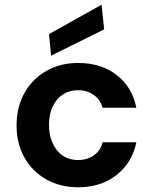

<svg xmlns="http://www.w3.org/2000/svg" viewBox="-20 -779 646 811"><path d="M310 12Q234 12 175 -21.5Q116 -55 83 -114Q50 -173 50 -249Q50 -327 83 -386Q116 -445 175 -479Q234 -513 310 -513Q407 -513 472.5 -462.5Q538 -412 556 -324H413Q404 -358 376 -378Q348 -398 309 -398Q274 -398 246.5 -380.5Q219 -363 203 -330Q187 -297 187 -251Q187 -216 196.5 -189Q206 -162 222 -142.5Q238 -123 260.5 -113Q283 -103 309 -103Q335 -103 356 -111.5Q377 -120 392.5 -137Q408 -154 413 -178H556Q538 -91 472 -39.5Q406 12 310 12ZM196 -544 187 -635 409 -759 420 -655Z"/></svg>

Font: DM Sans 17pt
Style: Bold
Weight: 700
Version: Version 4.004;gftools[0.9.30]